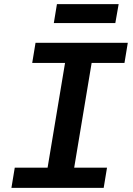

<svg xmlns="http://www.w3.org/2000/svg" viewBox="-20 -904 640 924"><path d="M479 0 495 -97H337L421 -601H579L595 -698H151L135 -601H293L209 -97H51L35 0ZM239 -793H535L551 -884H254Z"/></svg>

Font: IBM Plex Mono SmBld
Style: Italic
Weight: 600
Italic angle: -9.5°
Monospace: yes
Designer: Mike Abbink, Paul van der Laan, Pieter van Rosmalen
Foundry: Bold Monday
Version: Version 2.004